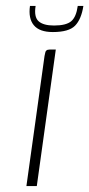

<svg xmlns="http://www.w3.org/2000/svg" viewBox="-20 -627 301 647"><path d="M69 0Q84 -109 99.5 -218.5Q115 -328 130 -438Q132 -445 132.5 -449.5Q133 -454 136.5 -457Q140 -460 147 -460H168L104 0ZM158 -519Q113 -519 94 -542Q75 -565 81 -607H100Q94 -570 110 -555.5Q126 -541 162 -541Q203 -541 220 -555.5Q237 -570 242 -607H261Q254 -562 233 -540.5Q212 -519 158 -519Z"/></svg>

Font: Genos Thin ExtraLight
Style: Italic
Weight: 250
Italic angle: -8°
Version: Version 1.010